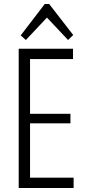

<svg xmlns="http://www.w3.org/2000/svg" viewBox="-20 -945 431 965"><path d="M118 -52H350V0H74V-700H347V-648H118L131 -690V-347L118 -373H334V-325H118L131 -351V-10ZM84 -767 205 -925H227L348 -769L322 -744L210 -863H222L110 -744Z"/></svg>

Font: Pathway Extreme Condensed Thin
Style: Regular
Weight: 250
Width: 3
Version: Version 1.001;gftools[0.9.26]